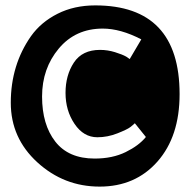

<svg xmlns="http://www.w3.org/2000/svg" viewBox="-20 -680 705 712"><path d="M333 -660Q646 -660 646 -331Q646 -174 564 -81Q482 12 349.5 12Q217 12 118.5 -78Q20 -168 20 -299Q20 -439 95 -546Q132 -598 193.5 -629Q255 -660 333 -660ZM461 -461 504 -534Q427 -574 361 -574Q260 -574 198 -500Q136 -426 136 -322Q136 -218 185 -155Q234 -92 331 -92Q397 -92 446 -116Q495 -140 521 -172L480 -223Q474 -217 463 -208.5Q452 -200 415.5 -185.5Q379 -171 341 -171Q290 -171 256.5 -220.5Q223 -270 223 -335.5Q223 -401 254 -448Q285 -495 351 -495Q379 -495 406.5 -486.5Q434 -478 448 -470Z"/></svg>

Font: Fresca
Style: Regular
Weight: 400
Designer: Iván Moreno
Foundry: Fontstage
Version: Version 1.001